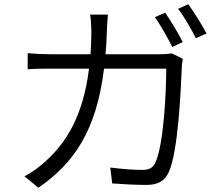

<svg xmlns="http://www.w3.org/2000/svg" viewBox="-20 -840 1040 895"><path d="M472 -587C475 -621 477 -656 478 -693C479 -717 481 -750 483 -772H400C404 -749 406 -714 406 -691C406 -654 404 -620 402 -587H220C182 -587 142 -589 109 -592V-517C143 -520 181 -520 221 -520H395C368 -303 291 -176 191 -87C163 -61 124 -33 94 -18L159 35C323 -78 429 -228 465 -520H755C755 -413 743 -159 703 -80C692 -56 672 -48 644 -48C602 -48 549 -52 494 -59L503 15C555 19 613 22 662 22C715 22 746 5 766 -36C811 -131 823 -424 827 -518C827 -531 829 -549 832 -566L781 -591C765 -589 747 -587 720 -587ZM702 -760C729 -722 763 -662 783 -621L832 -644C811 -685 775 -745 750 -781ZM810 -799C839 -762 871 -705 893 -662L943 -684C923 -721 885 -783 858 -820Z"/></svg>

Font: Noto Sans CJK JP DemiLight
Style: Regular
Weight: 350
Designer: Ryoko NISHIZUKA (kana & ideographs); Paul D. Hunt (Latin, Greek & Cyrillic); Wenlong ZHANG (bopomofo); Sandoll Communica
Foundry: Adobe Systems Incorporated
Version: Version 1.004;PS 1.004;hotconv 1.0.82;makeotf.lib2.5.63406